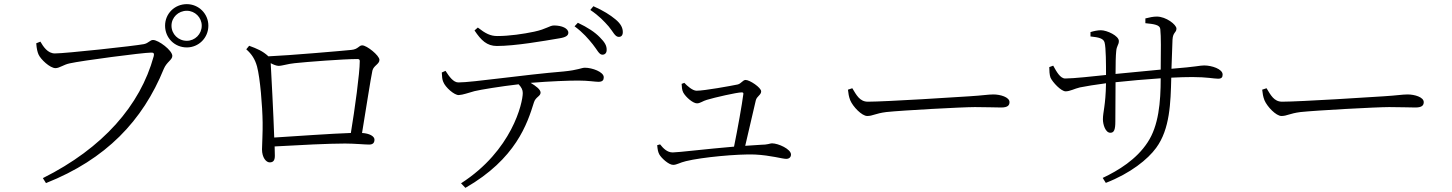

<svg xmlns="http://www.w3.org/2000/svg" viewBox="-20 -841 7010 927"><path d="M777 -717C777 -658 823 -612 882 -612C939 -612 986 -658 986 -717C986 -775 939 -821 882 -821C823 -821 777 -775 777 -717ZM808 -717C808 -757 841 -789 882 -789C921 -789 954 -757 954 -717C954 -676 921 -644 882 -644C841 -644 808 -676 808 -717ZM245 -583C210 -583 189 -616 175 -640L155 -632C157 -604 161 -590 166 -578C176 -555 221 -512 248 -512C267 -512 287 -529 316 -535C373 -548 670 -587 709 -587C720 -587 726 -586 722 -569C657 -332 477 -126 187 19L202 43C492 -72 669 -258 771 -509C785 -542 812 -552 812 -571C812 -598 745 -648 719 -648C704 -648 698 -633 675 -628C629 -619 296 -583 245 -583Z M1183 -620 1169 -603C1195 -580 1211 -556 1221 -520C1236 -464 1247 -329 1248 -250C1249 -206 1245 -139 1245 -120C1245 -80 1265 -57 1282 -57C1299 -57 1307 -66 1307 -89L1306 -134C1429 -141 1567 -148 1646 -148C1690 -148 1742 -143 1762 -143C1781 -143 1788 -152 1788 -167C1788 -183 1764 -197 1728 -199C1747 -313 1769 -458 1778 -500C1784 -525 1812 -531 1812 -552C1812 -573 1751 -622 1729 -622C1712 -622 1710 -603 1676 -600C1638 -596 1373 -573 1276 -569C1248 -595 1221 -606 1183 -620ZM1287 -536C1300 -529 1315 -523 1325 -523C1343 -523 1370 -533 1403 -536C1458 -542 1639 -556 1706 -556C1714 -556 1717 -553 1717 -546C1717 -488 1693 -314 1674 -199C1582 -196 1415 -184 1304 -177C1300 -297 1290 -481 1287 -536Z M2842 -627C2863 -601 2872 -578 2887 -577C2900 -576 2909 -585 2909 -599C2910 -620 2900 -637 2876 -661C2853 -685 2817 -709 2770 -731L2754 -714C2796 -683 2821 -653 2842 -627ZM2919 -713C2940 -688 2949 -664 2966 -663C2979 -662 2987 -670 2987 -686C2987 -706 2978 -726 2951 -748C2927 -768 2893 -790 2845 -811L2830 -793C2873 -764 2896 -739 2919 -713ZM2681 -656C2713 -661 2724 -670 2724 -683C2724 -704 2693 -718 2655 -718C2633 -718 2620 -701 2559 -688C2507 -677 2439 -667 2381 -667C2348 -667 2324 -679 2287 -708L2271 -694C2303 -646 2331 -619 2379 -619C2468 -619 2604 -643 2681 -656ZM2227 66C2471 -74 2526 -244 2558 -347C2566 -373 2590 -376 2590 -394C2590 -409 2567 -426 2542 -441C2638 -449 2728 -452 2772 -452C2819 -452 2854 -446 2869 -446C2890 -446 2895 -455 2895 -468C2895 -494 2839 -514 2804 -514C2787 -514 2773 -503 2702 -496C2507 -480 2262 -443 2193 -443C2169 -443 2149 -471 2131 -499L2113 -491C2114 -471 2115 -457 2120 -446C2130 -419 2174 -381 2195 -382C2216 -383 2241 -393 2271 -401C2300 -408 2397 -424 2484 -434C2498 -419 2504 -407 2504 -392C2504 -344 2452 -114 2206 44Z M3153 -140C3155 -118 3157 -108 3163 -96C3172 -79 3208 -45 3230 -45C3248 -45 3262 -56 3292 -63C3369 -82 3542 -98 3624 -95C3703 -91 3756 -74 3776 -74C3790 -74 3799 -82 3799 -95C3799 -121 3738 -149 3707 -149C3698 -149 3687 -142 3654 -142L3578 -137L3629 -356C3634 -377 3655 -382 3655 -400C3655 -418 3600 -455 3580 -455C3566 -455 3559 -437 3541 -433C3507 -426 3381 -403 3343 -403C3324 -403 3298 -426 3284 -441L3271 -436C3272 -423 3272 -407 3279 -394C3292 -371 3326 -342 3345 -342C3361 -342 3374 -354 3393 -359C3429 -370 3538 -395 3561 -395C3567 -395 3570 -393 3569 -387C3563 -339 3541 -216 3524 -133C3393 -122 3253 -105 3228 -105C3201 -105 3182 -125 3167 -144Z M4095 -415 4074 -408C4076 -390 4078 -375 4085 -357C4098 -326 4141 -281 4167 -281C4194 -281 4205 -293 4259 -300C4333 -308 4626 -324 4687 -324C4746 -324 4781 -322 4814 -322C4846 -322 4854 -333 4854 -348C4854 -372 4810 -385 4776 -385C4750 -385 4726 -380 4659 -376C4617 -373 4256 -350 4170 -350C4131 -350 4115 -382 4095 -415Z M5046 -517C5046 -503 5047 -478 5052 -466C5062 -444 5103 -400 5125 -400C5146 -400 5168 -413 5194 -419C5225 -425 5266 -432 5320 -439C5318 -329 5305 -301 5305 -265C5305 -240 5317 -200 5341 -200C5359 -200 5365 -215 5365 -255L5366 -444C5431 -451 5510 -458 5584 -463C5584 -347 5574 -234 5521 -154C5467 -71 5380 -18 5304 18L5319 42C5438 -4 5522 -72 5562 -127C5629 -218 5632 -345 5635 -466C5673 -468 5708 -469 5737 -469C5807 -469 5841 -461 5861 -461C5878 -461 5883 -468 5883 -481C5883 -508 5830 -525 5794 -525C5772 -525 5762 -519 5636 -509L5641 -649C5643 -687 5660 -682 5660 -703C5660 -722 5610 -761 5565 -761C5548 -761 5529 -757 5510 -752V-729C5552 -725 5580 -721 5582 -701C5586 -663 5585 -600 5584 -505L5366 -484C5366 -532 5367 -574 5369 -591C5371 -622 5382 -623 5382 -643C5382 -668 5325 -695 5295 -695C5280 -695 5260 -691 5245 -686V-665C5286 -661 5308 -655 5313 -636C5320 -612 5320 -527 5320 -479C5262 -473 5163 -462 5123 -462C5099 -462 5081 -495 5065 -524Z M6095 -415 6074 -408C6076 -390 6078 -375 6085 -357C6098 -326 6141 -281 6167 -281C6194 -281 6205 -293 6259 -300C6333 -308 6626 -324 6687 -324C6746 -324 6781 -322 6814 -322C6846 -322 6854 -333 6854 -348C6854 -372 6810 -385 6776 -385C6750 -385 6726 -380 6659 -376C6617 -373 6256 -350 6170 -350C6131 -350 6115 -382 6095 -415Z"/></svg>

Font: Noto Serif JP Light
Style: Regular
Weight: 300
Designer: Ryoko NISHIZUKA 西塚涼子 (kana & ideographs); Frank Grießhammer (Latin, Greek & Cyrillic); Wenlong ZHANG 张文龙 (bopomofo); San
Foundry: Adobe
Version: Version 2.001;hotconv 1.1.0;makeotfexe 2.6.0